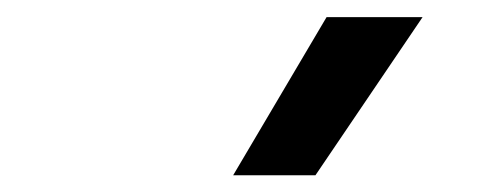

<svg xmlns="http://www.w3.org/2000/svg" viewBox="-20 -828 580 224"><path d="M252 -623.5 361 -808H473L348 -623.5Z"/></svg>

Font: Encode Sans Condensed Thin Medium
Style: Regular
Weight: 500
Version: Version 3.002